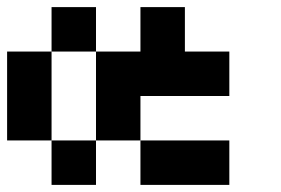

<svg xmlns="http://www.w3.org/2000/svg" viewBox="-20 -520 790 540"><path d="M125 -375V-500H250V-375H375V-500H500V-375H625V-250H375V-125H250V-375ZM125 -125H0V-375H125ZM250 -125V0H125V-125ZM375 0V-125H625V0Z"/></svg>

Font: Tiny5
Style: Regular
Weight: 400
Designer: Stefan Schmidt
Foundry: Made with Bits'n'Picas by Kreative Software
Version: Version 1.002; ttfautohint (v1.8.4.7-5d5b)